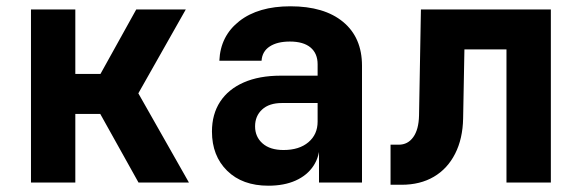

<svg xmlns="http://www.w3.org/2000/svg" viewBox="-20 -580 1840 610"><path d="M78.4 0V-550H219.3V-345.1H299.2L412.9 -550H570.3L419.5 -283.5L580.3 0H420.1L298.5 -218.1H219.3V0Z M832.5 10Q750 10 701.7 -37.5Q653.4 -85 653.4 -162Q653.4 -217.2 679.4 -256.9Q705.4 -296.6 754.4 -318.1Q803.5 -339.6 871.8 -339.6H989.1V-375.8Q989.1 -410.3 966.5 -429.2Q943.9 -448 901 -448Q860.9 -448 837 -432.4Q813 -416.8 811 -387.1H676.9Q680.2 -465.7 740.3 -512.8Q800.5 -560 902.7 -560Q1010.3 -560 1070.2 -510.3Q1130.1 -460.6 1130.1 -371.2V0H993.5V-107.6H970.9L995.9 -124.2Q995.9 -83.4 975.9 -53.1Q955.9 -22.8 919.3 -6.4Q882.8 10 832.5 10ZM880.8 -103.4Q930.7 -103.4 959.9 -128.2Q989.1 -152.9 989.1 -193.5V-252.7H875.8Q835.2 -252.7 812.8 -232.1Q790.4 -211.5 790.4 -178.6Q790.4 -145.3 814.1 -124.4Q837.8 -103.4 880.8 -103.4Z M1220.8 7V-120.3H1246.8Q1275.8 -120.3 1293 -144.4Q1310.3 -168.5 1311.3 -213.1L1317.3 -550H1730.1V0H1589.1V-423H1455.5L1451.4 -204Q1450.2 -139.1 1425.9 -91.5Q1401.6 -43.8 1358.3 -18.4Q1315 7 1256 7Z"/></svg>

Font: JetBrains Mono
Style: Regular
Weight: 400
Monospace: yes
Designer: Philipp Nurullin, Konstantin Bulenkov
Foundry: JetBrains
Version: Version 2.305